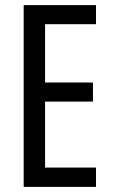

<svg xmlns="http://www.w3.org/2000/svg" viewBox="-20 -734 442 754"><path d="M357 0H73V-714H357V-639H157V-410H345V-335H157V-76H357Z"/></svg>

Font: Noto Sans Lao ExtraCondensed
Style: Regular
Weight: 400
Width: 2
Designer: Monotype Design Team
Foundry: Monotype Imaging Inc.
Version: Version 2.003; ttfautohint (v1.8.4.7-5d5b)